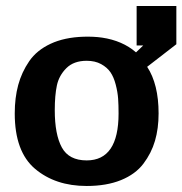

<svg xmlns="http://www.w3.org/2000/svg" viewBox="-20 -608 606 638"><path d="M29 -231Q29 -283 40.5 -325.5Q52 -368 77 -404.5Q102 -441 148 -462.5Q194 -484 258 -486Q291 -487 319 -483Q387 -473 432 -434L456 -457H434V-588H566V-461L469 -386Q507 -328 507 -231Q507 -181 495 -140Q483 -99 456.5 -64Q430 -29 382 -9.5Q334 10 268 10Q164 10 96.5 -47Q29 -104 29 -231ZM162 -242Q162 -161 185.5 -118Q209 -75 268 -75Q374 -75 374 -231Q374 -259 372.5 -280.5Q371 -302 364.5 -327Q358 -352 347 -368Q336 -384 316 -395Q296 -406 268 -406Q225 -406 200.5 -381.5Q176 -357 169 -324Q162 -291 162 -242Z"/></svg>

Font: Coval
Style: ExtraBold
Weight: 800
Foundry: Context Ltd
Version: Version 001.000